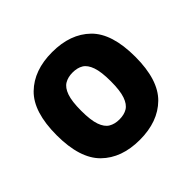

<svg xmlns="http://www.w3.org/2000/svg" viewBox="-133 -649 798 798"><g transform="rotate(-45 266.0 -250.0)"><path d="M266 8Q159 8 97 -53Q35 -114 35 -250Q35 -387 97 -447.5Q159 -508 266 -508Q373 -508 435 -447.5Q497 -387 497 -250Q497 -114 435 -53Q373 8 266 8ZM266 -112Q294 -112 313 -123.5Q332 -135 342.5 -165Q353 -195 353 -250Q353 -305 342.5 -335Q332 -365 313 -376.5Q294 -388 266 -388Q239 -388 219.5 -376.5Q200 -365 189.5 -335Q179 -305 179 -250Q179 -195 189.5 -165Q200 -135 219.5 -123.5Q239 -112 266 -112Z"/></g></svg>

Font: Madimi One
Style: Regular
Weight: 400
Designer: Taurai Valerie Mtake, Mirko Velimirovic
Foundry: TaVaTake
Version: Version 1.000; ttfautohint (v1.8.4.7-5d5b)